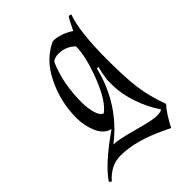

<svg xmlns="http://www.w3.org/2000/svg" viewBox="-269 -614 926 926"><g transform="rotate(-45 193.5 -151.0)"><path d="M52 -143Q52 -251 100 -349Q148 -447 234 -485Q284 -485 338 -450Q362 -501 374 -517L388 -513Q356 -428 356 -234Q356 -116 365.5 -42.5Q375 31 406 115Q374 150 341 215L310 200Q177 136 75 136Q7 136 -44 195L-55 186Q-9 115 134 15Q93 5 72.5 -42Q52 -89 52 -143ZM123 -175Q123 -142 132 -107Q141 -72 161 -65Q210 -100 252.5 -209.5Q295 -319 295 -388Q260 -423 209 -423Q182 -423 168 -409Q123 -309 123 -175ZM370 117Q333 63 310 -4.5Q287 -72 287 -133V-167Q292 -208 301 -241L291 -242Q243 -46 88 74Q121 74 212.5 99.5Q304 125 332 125Q360 125 370 117Z"/></g></svg>

Font: Almendra
Style: Italic
Weight: 400
Italic angle: -12°
Designer: Ana Sanfelippo
Foundry: Ana Sanfelippo
Version: Version 1.004